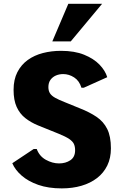

<svg xmlns="http://www.w3.org/2000/svg" viewBox="-20 -992 657 1021"><path d="M308.6 9.8Q236.8 9.8 183.3 -9Q129.9 -27.8 95 -58.3Q60.1 -88.9 45.4 -124L159.2 -199.7H175.3Q189.5 -161.1 224.1 -142.1Q258.8 -123 293.9 -123Q329.1 -123 354.2 -139.9Q379.4 -156.7 379.4 -192.9Q379.4 -211.9 373.3 -225.8Q367.2 -239.7 348.4 -252.7Q329.6 -265.6 292 -280.8L182.1 -325.2Q144 -340.8 114.5 -364Q85 -387.2 68.6 -423.3Q52.2 -459.5 52.2 -514.2Q52.2 -569.3 72.5 -608.6Q92.8 -647.9 127.7 -673.1Q162.6 -698.2 208.3 -710Q253.9 -721.7 304.2 -721.7Q376.5 -721.7 427.5 -700.9Q478.5 -680.2 509.3 -648.2Q540 -616.2 550.3 -581.5L425.3 -525.4H413.1Q401.9 -562.5 374.3 -580.3Q346.7 -598.1 315.9 -598.1Q295.4 -598.1 277.6 -590.6Q259.8 -583 248.5 -567.6Q237.3 -552.2 237.3 -528.8Q237.3 -509.3 245.6 -496.1Q253.9 -482.9 272.9 -472.2Q292 -461.4 323.2 -449.2L405.8 -415.5Q456.5 -395.5 493.4 -370.6Q530.3 -345.7 550 -306.4Q569.8 -267.1 569.8 -203.1Q569.8 -151.4 550.5 -111.8Q531.2 -72.3 496.1 -45.2Q460.9 -18.1 413.3 -4.2Q365.7 9.8 308.6 9.8ZM258.3 -772 343.3 -971.7H522.9L356.4 -772Z"/></svg>

Font: Comme ExtraBold
Style: Regular
Weight: 800
Version: Version 1.000;gftools[0.9.27]